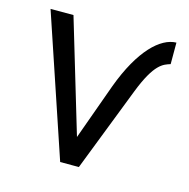

<svg xmlns="http://www.w3.org/2000/svg" viewBox="-80 -566 635 644"><g transform="rotate(15 238.0 -244.0)"><path d="M183.1 0H248L361.8 -293C402.8 -398.4 432.1 -405.3 456.1 -413.1V-487.8C401.4 -486.8 336.4 -426.3 286.1 -290.5L215.8 -95.7L98.6 -487.8H19Z"/></g></svg>

Font: HK Grotesk
Style: Regular
Weight: 400
Designer: Alfredo Marco Pradil and Stefan Peev
Foundry: Hanken Design Co.
Version: Version 1.045;PS 001.045;hotconv 1.0.88;makeotf.lib2.5.64775